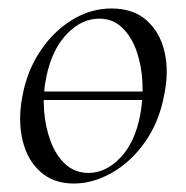

<svg xmlns="http://www.w3.org/2000/svg" viewBox="-20 -419 438 453"><path d="M64 -183V-203H343V-183ZM154 14Q106 14 75 -14Q44 -42 33 -89Q22 -136 33 -193Q44 -252 75 -298.5Q106 -345 150 -372Q194 -399 243 -399Q295 -399 326.5 -370.5Q358 -342 368.5 -295.5Q379 -249 367 -193Q355 -130 321.5 -83Q288 -36 243.5 -11Q199 14 154 14ZM189 -11Q230 -11 264.5 -47.5Q299 -84 311 -149Q318 -186 316 -225.5Q314 -265 302 -299Q290 -333 268 -354Q246 -375 214 -375Q172 -375 137 -338Q102 -301 89 -236Q81 -197 84 -158Q87 -119 99.5 -85.5Q112 -52 134.5 -31.5Q157 -11 189 -11Z"/></svg>

Font: Cormorant
Style: Italic
Weight: 400
Italic angle: -10°
Designer: Christian Thalmann (Catharsis Fonts)
Foundry: Catharsis Fonts
Version: Version 4.000